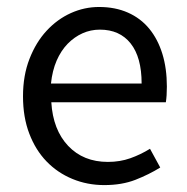

<svg xmlns="http://www.w3.org/2000/svg" viewBox="-20 -518 536 550"><path d="M45.9 -242.2Q45.9 -301.8 64.5 -349.4Q83 -397 113.5 -429.9Q144 -462.9 182.9 -480.5Q221.7 -498 263.7 -498Q310.1 -498 346.4 -481.9Q382.8 -465.8 407.5 -435.8Q432.1 -405.8 445.1 -363.8Q458 -321.8 458 -270Q458 -243.2 455.1 -225.1H127Q131.8 -146 175.3 -100.1Q218.8 -54.2 289.1 -54.2Q323.7 -54.2 353.3 -64.7Q382.8 -75.2 409.7 -91.8L439 -38.1Q406.7 -18.1 367.9 -2.9Q329.1 12.2 278.8 12.2Q230 12.2 187.5 -5.4Q145 -22.9 113.5 -55.4Q82 -87.9 64 -135Q45.9 -182.1 45.9 -242.2ZM385.7 -278.8Q385.7 -354 354.2 -393.6Q322.8 -433.1 266.1 -433.1Q239.7 -433.1 216.3 -422.6Q192.9 -412.1 173.8 -392.6Q154.8 -373 142.3 -344.5Q129.9 -315.9 126 -278.8Z"/></svg>

Font: Pyidaungsu
Style: Regular
Weight: 400
Designer: Sun Tun
Foundry: MCF
Version: Version 2.053; ttfautohint (v1.8.2)